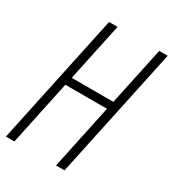

<svg xmlns="http://www.w3.org/2000/svg" viewBox="-174 -812 821 909"><g transform="rotate(30 236.5 -357.0)"><path d="M1 0 152.8 -713.9H199.2L131.8 -396.5H359.4L426.8 -713.9H473.1L321.3 0H274.9L349.6 -353H122.1L47.4 0Z"/></g></svg>

Font: Open Sans Condensed Light
Style: Italic
Weight: 300
Width: 3
Italic angle: -12°
Designer: Monotype Design Team
Foundry: Monotype Imaging Inc.
Version: Version 3.000; ttfautohint (v1.8.4)